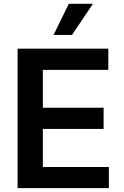

<svg xmlns="http://www.w3.org/2000/svg" viewBox="-20 -981 648 1001"><path d="M71.7 -727.3H544.7V-616.8H203.5V-419.4H520.2V-308.9H203.5V-110.4H547.6V0H71.7ZM338.8 -961.3H464.5L355.5 -799H259.2Z"/></svg>

Font: Interop SemBd
Style: Regular
Weight: 600
Designer: Rasmus Andersson, Google, Jang Haemin
Foundry: jhaemin
Version: Version 1.008